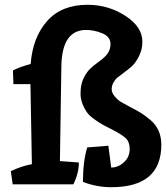

<svg xmlns="http://www.w3.org/2000/svg" viewBox="-20 -769 693 801"><path d="M345 -749Q432 -749 503 -703Q574 -657 574 -595Q574 -562 559.5 -534Q545 -506 530 -492.5Q515 -479 495 -464.5Q475 -450 468 -444Q461 -438 453.5 -425Q446 -412 446 -397Q446 -382 458 -367.5Q470 -353 482 -345.5Q494 -338 523.5 -322.5Q553 -307 568.5 -297.5Q584 -288 608 -268Q653 -230 653 -165Q653 12 444 12Q384 12 326 -10Q326 -96 344 -154L432 -161L444 -70Q473 -70 497 -92Q521 -114 521 -146.5Q521 -179 502.5 -194.5Q484 -210 452.5 -226Q421 -242 409 -248.5Q397 -255 375 -270.5Q353 -286 343 -300Q316 -340 316 -378Q316 -416 328 -441Q340 -466 354 -480Q368 -494 388 -508.5Q408 -523 416 -531Q441 -554 441 -585Q441 -616 407 -630Q373 -644 339 -644Q239 -644 236 -494Q230 -99 230 -97L309 -91Q309 -46 286 0H33L25 -55Q72 -77 113 -84Q113 -86 107 -418H36L34 -475Q62 -490 108 -502Q116 -612 176 -680.5Q236 -749 345 -749Z"/></svg>

Font: Inika
Style: Bold
Weight: 700
Version: Version 1.001